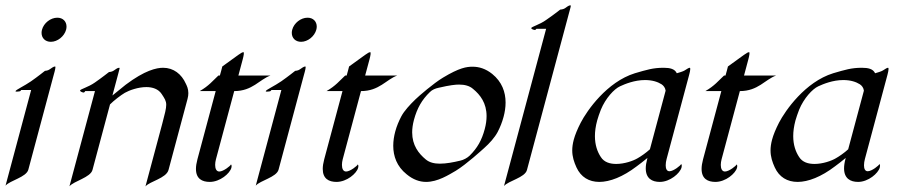

<svg xmlns="http://www.w3.org/2000/svg" viewBox="-32 -667 3295 704"><path d="M169.9 -423.3C164.5 -423.3 156.4 -417 149.9 -412.6C143.7 -407.7 132.8 -407.2 132.8 -407.2C132.8 -407.2 106.7 -386.2 81.5 -368.7C57.5 -352.1 26.4 -337.9 25 -333C24 -329.1 36.5 -332 39.4 -332C42.9 -332 45.6 -336.9 45.6 -336.9H82.2L-11.7 13.7C4.6 -5.4 64.4 -17.1 71.9 -44.9L162.9 -384.8C165.8 -395.5 171.2 -413.3 171.2 -420.3C171.2 -422.2 170.8 -423.3 169.9 -423.3ZM210.4 -558.1C211.4 -562.1 211.9 -566 211.9 -569.6C211.9 -588.4 198.6 -602.1 178.2 -602.1C153.3 -602.1 128.5 -582.5 122 -558.1C120.9 -554.1 120.4 -550.2 120.4 -546.5C120.4 -527.6 133.7 -513.7 154.5 -513.7C178.9 -513.7 203.8 -533.7 210.4 -558.1Z M404.5 -418.5C398.6 -418.5 391.7 -412.6 385.1 -408.2C378.4 -403.3 367.6 -402.8 367.6 -402.8C367.6 -402.8 341 -381.8 315.7 -364.3C292.2 -347.7 262.9 -340.3 261.6 -335.4C260.6 -331.5 271.3 -327.6 274.7 -327.6C277.6 -327.6 280.5 -333 280.5 -333H316.2L222.6 16.1C239.1 -3.4 299.6 -16.1 307.1 -43.9L371.4 -284.2C384.9 -297.9 410.7 -317.9 425.8 -326.7C441.9 -335.9 474.4 -347.7 504.6 -347.7C527.1 -347.7 548.7 -340.8 560.8 -322.3C571.8 -305.5 577.5 -297.3 577.5 -282.6C577.5 -269 572.6 -249.7 562.8 -212.9L501.3 16.6C516.5 -2 577.6 -13.2 585.9 -43.9L655.6 -304.2C657.8 -312.2 658.6 -319.3 658.6 -325.6C658.6 -342 652.9 -352.8 649.5 -359.9C633.7 -395.5 604.2 -418.5 566.1 -418.5C541.7 -418.5 499.2 -409.2 428.9 -356.4L380.2 -316.9L401.5 -396.5C407.3 -418 407.9 -418.5 404.5 -418.5Z M860.6 -475.6C856.7 -475.6 852.1 -473.1 841.2 -465.3L783.1 -423.3C783.1 -423.3 775.8 -394 774.2 -390.1H768.8C748 -370.6 733.7 -352.1 700.3 -333H758.9L691.9 -83C688.2 -69.2 686.5 -57.5 686.5 -47.6C686.5 -11.5 709.1 0 737.1 0C774.7 0 810.7 -30.8 816.4 -51.8C819.1 -62 814.8 -64 814.8 -64C814.1 -59.6 787.3 -38.1 772.2 -38.1C761.3 -38.1 756.9 -48.9 756.9 -62.4C756.9 -69 758 -76.1 759.8 -83L826.8 -333C893.7 -333 919.2 -375.5 959.8 -390.1H842.1L857.9 -449.2C861.3 -461.9 864 -475.6 860.6 -475.6Z M1087.3 -423.3C1082 -423.3 1073.9 -417 1067.4 -412.6C1061.2 -407.7 1050.3 -407.2 1050.3 -407.2C1050.3 -407.2 1024.2 -386.2 999 -368.7C975 -352.1 943.8 -337.9 942.5 -333C941.5 -329.1 954 -332 956.9 -332C960.3 -332 963.1 -336.9 963.1 -336.9H999.7L905.8 13.7C922.1 -5.4 981.9 -17.1 989.4 -44.9L1080.4 -384.8C1083.3 -395.5 1088.7 -413.3 1088.7 -420.3C1088.7 -422.2 1088.3 -423.3 1087.3 -423.3ZM1127.8 -558.1C1128.9 -562.1 1129.4 -566 1129.4 -569.6C1129.4 -588.4 1116.1 -602.1 1095.7 -602.1C1070.8 -602.1 1046 -582.5 1039.5 -558.1C1038.4 -554.1 1037.9 -550.2 1037.9 -546.5C1037.9 -527.6 1051.2 -513.7 1072 -513.7C1096.4 -513.7 1121.3 -533.7 1127.8 -558.1Z M1325.4 -475.6C1321.5 -475.6 1317 -473.1 1306.1 -465.3L1248 -423.3C1248 -423.3 1240.6 -394 1239.1 -390.1H1233.7C1212.8 -370.6 1198.6 -352.1 1165.2 -333H1223.8L1156.8 -83C1153.1 -69.2 1151.4 -57.5 1151.4 -47.6C1151.4 -11.5 1173.9 0 1201.9 0C1239.5 0 1275.6 -30.8 1281.2 -51.8C1284 -62 1279.6 -64 1279.6 -64C1278.9 -59.6 1252.2 -38.1 1237 -38.1C1226.2 -38.1 1221.8 -48.9 1221.8 -62.4C1221.8 -69 1222.8 -76.1 1224.6 -83L1291.6 -333C1358.5 -333 1384.1 -375.5 1424.6 -390.1H1306.9L1322.8 -449.2C1326.2 -461.9 1328.9 -475.6 1325.4 -475.6Z M1576.4 -345.2C1618.1 -355 1638.7 -356.9 1650.9 -356.9C1671.4 -356.9 1689.7 -352.5 1702.7 -340.8C1728.9 -319.4 1752.1 -289 1752.1 -241.4C1752.1 -227.2 1750.1 -211.4 1745.4 -193.8C1734.4 -152.8 1718.5 -124.5 1689.9 -96.2C1681.3 -87.9 1667.6 -80.6 1656.2 -78.1C1630.1 -71.8 1604.4 -66.9 1581 -66.9C1560.9 -66.9 1543 -70.8 1529 -82.5C1503 -104.1 1479.3 -134.1 1479.3 -181.6C1479.3 -195.3 1481.3 -210.6 1485.8 -227.5C1497.2 -270 1514.9 -301.3 1544.4 -329.6C1552.5 -337.9 1564.6 -342.8 1576.4 -345.2ZM1743.2 -124C1763.1 -141.6 1781.9 -162.6 1792.8 -183.1C1801.7 -200.2 1809.3 -219.2 1814.5 -238.8C1819.1 -255.8 1821.8 -273.5 1821.8 -291C1821.8 -329.2 1808.7 -366.9 1772.7 -396C1749 -415 1724.6 -422.4 1701.1 -422.4C1679.1 -422.4 1652.8 -418.9 1592.2 -382.3C1557.9 -361.8 1503.3 -314.5 1491.3 -302.7C1470.2 -282.2 1450.3 -260.7 1439.4 -240.2C1430.5 -223.1 1422.5 -204.6 1417.2 -184.6C1412.7 -167.7 1409.9 -150.1 1409.9 -132.6C1409.9 -94.4 1423 -56.6 1459.2 -27.8C1482.7 -8.3 1506.9 0 1530.3 0C1573.3 0 1613.4 -25.9 1639.5 -41C1679.2 -65.4 1734.9 -116.7 1743.2 -124Z M2057.5 -630.9C2059.5 -638.3 2060.9 -642.9 2060.9 -645.3C2060.9 -646.8 2060.3 -647.5 2059 -647.5C2053.6 -647.5 2045.6 -641.1 2039.5 -636.7C2033 -632.3 2022.1 -631.8 2022.1 -631.8C2022.1 -631.8 1995.5 -610.8 1970.4 -593.8C1949.1 -578.1 1917.3 -568.8 1916.1 -564.5C1915 -560.1 1925.9 -557.1 1929.3 -557.1C1932.2 -557.1 1934.9 -561.5 1934.9 -561.5H1970.5L1816 15.1C1832.5 -4.4 1892.6 -15.6 1900.1 -43.5Z M2497 -418.5C2494.1 -418.5 2488.4 -415.5 2478.3 -408.7C2473.4 -405.3 2457 -400.4 2449.6 -398.4C2442.2 -414.6 2424.2 -418.5 2401.3 -418.5C2362.2 -418.5 2339.7 -411.1 2295.8 -398.4C2193.6 -366.7 2120.6 -262.2 2097.4 -217.3C2085.1 -193.4 2076.7 -172.9 2071.8 -154.8C2067.9 -140.1 2066.2 -127.2 2066.2 -115.4C2066.2 -92.1 2072.8 -73 2081.7 -53.2C2098.1 -17.6 2127.5 0 2165.6 0C2204.2 0 2252.1 -18.6 2302.5 -57.1C2313.5 -65.4 2328.1 -76.2 2342 -87.9L2341.1 -84.5C2337.5 -71 2335.8 -59.4 2335.8 -49.6C2335.8 -12.5 2359.1 0 2387.3 0C2424.9 0 2461.2 -31.7 2466.9 -52.7C2469.5 -62.5 2465.9 -65.4 2465.4 -65.4C2464.7 -61 2437.8 -39.1 2422.7 -39.1C2412.6 -39.1 2408.9 -48.8 2408.9 -61C2408.9 -68.3 2410.2 -76.5 2412.2 -84L2494.9 -392.6C2497.2 -401 2499 -409.2 2499 -414C2499 -416.8 2498.4 -418.5 2497 -418.5ZM2408.6 -334.5 2351 -119.6C2337.3 -106.9 2317.6 -93.3 2306.1 -86.9C2289.8 -77.1 2257.5 -65.9 2227.7 -65.9C2204.8 -65.9 2183.4 -71.8 2171 -91.3C2158.1 -110.7 2149.4 -135.9 2149.4 -167.9C2149.4 -185 2151.9 -204 2157.6 -225.1C2160.8 -237.3 2165.8 -250.5 2171.1 -264.6C2188.2 -306.6 2219.8 -340.8 2241.5 -350.6C2259.3 -358.9 2294.5 -373.5 2333.1 -373.5C2359.9 -373.5 2380.1 -366.7 2393.8 -357.9C2401.3 -353 2407.4 -344.7 2408.6 -334.5Z M2714.6 -475.6C2710.7 -475.6 2706.1 -473.1 2695.2 -465.3L2637.1 -423.3C2637.1 -423.3 2629.8 -394 2628.2 -390.1H2622.9C2602 -370.6 2587.7 -352.1 2554.3 -333H2612.9L2545.9 -83C2542.2 -69.2 2540.5 -57.5 2540.5 -47.6C2540.5 -11.5 2563.1 0 2591.1 0C2628.7 0 2664.7 -30.8 2670.4 -51.8C2673.1 -62 2668.8 -64 2668.8 -64C2668.1 -59.6 2641.3 -38.1 2626.2 -38.1C2615.3 -38.1 2610.9 -48.9 2610.9 -62.4C2610.9 -69 2612 -76.1 2613.8 -83L2680.8 -333C2747.7 -333 2773.2 -375.5 2813.8 -390.1H2696.1L2711.9 -449.2C2715.3 -461.9 2718 -475.6 2714.6 -475.6Z M3224 -418.5C3221.1 -418.5 3215.4 -415.5 3205.3 -408.7C3200.5 -405.3 3184 -400.4 3176.7 -398.4C3169.3 -414.6 3151.3 -418.5 3128.3 -418.5C3089.3 -418.5 3066.8 -411.1 3022.9 -398.4C2920.6 -366.7 2847.7 -262.2 2824.4 -217.3C2812.2 -193.4 2803.7 -172.9 2798.9 -154.8C2795 -140.1 2793.3 -127.2 2793.3 -115.4C2793.3 -92.1 2799.8 -73 2808.8 -53.2C2825.1 -17.6 2854.6 0 2892.7 0C2931.2 0 2979.2 -18.6 3029.6 -57.1C3040.6 -65.4 3055.2 -76.2 3069 -87.9L3068.1 -84.5C3064.5 -71 3062.9 -59.4 3062.9 -49.6C3062.9 -12.5 3086.2 0 3114.3 0C3151.9 0 3188.3 -31.7 3193.9 -52.7C3196.5 -62.5 3192.9 -65.4 3192.4 -65.4C3191.7 -61 3164.9 -39.1 3149.7 -39.1C3139.6 -39.1 3136 -48.8 3136 -61C3136 -68.3 3137.3 -76.5 3139.3 -84L3222 -392.6C3224.2 -401 3226 -409.2 3226 -414C3226 -416.8 3225.4 -418.5 3224 -418.5ZM3135.6 -334.5 3078 -119.6C3064.4 -106.9 3044.6 -93.3 3033.1 -86.9C3016.9 -77.1 2984.5 -65.9 2954.8 -65.9C2931.8 -65.9 2910.4 -71.8 2898.1 -91.3C2885.2 -110.7 2876.5 -135.9 2876.5 -167.9C2876.5 -185 2879 -204 2884.6 -225.1C2887.9 -237.3 2892.9 -250.5 2898.1 -264.6C2915.3 -306.6 2946.9 -340.8 2968.5 -350.6C2986.4 -358.9 3021.6 -373.5 3060.1 -373.5C3087 -373.5 3107.1 -366.7 3120.9 -357.9C3128.4 -353 3134.5 -344.7 3135.6 -334.5Z"/></svg>

Font: Pierce
Style: Oblique
Weight: 400
Italic angle: -15°
Version: Version 0.2.0